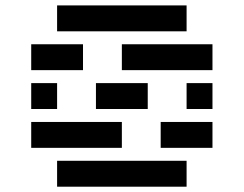

<svg xmlns="http://www.w3.org/2000/svg" viewBox="-20 -704 919 724"><path d="M683.6 -97.7V0H195.3V-97.7ZM439.5 -244.1V-146.5H97.7V-244.1ZM781.2 -537.1V-439.5H439.5V-537.1ZM195.3 -585.9V-683.6H683.6V-585.9ZM293 -537.1V-439.5H97.7V-537.1ZM537.1 -390.6V-293H341.8V-390.6ZM195.3 -293H97.7V-390.6H195.3ZM781.2 -244.1V-146.5H585.9V-244.1ZM781.2 -293H683.6V-390.6H781.2Z"/></svg>

Font: Trigram
Style: Regular
Weight: 400
Designer: GGBotNet
Foundry: GGBotNet
Version: 1.05